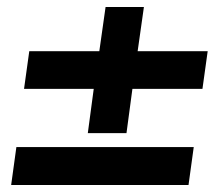

<svg xmlns="http://www.w3.org/2000/svg" viewBox="-20 -531 640 551"><path d="M232 -149 249 -276H49L64 -384H265L283 -511H393L375 -384H576L561 -276H360L343 -149ZM12 0 27 -109H536L521 0Z"/></svg>

Font: Chivo Mono
Style: Bold Italic
Weight: 700
Italic angle: -8.05°
Monospace: yes
Version: Version 1.008